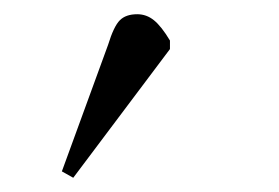

<svg xmlns="http://www.w3.org/2000/svg" viewBox="-20 -782 393 270"><path d="M83 -532 67 -541 132 -719Q140 -745 148.5 -753.5Q157 -762 173 -762Q186 -762 196.5 -753.5Q207 -745 219 -725V-713Z"/></svg>

Font: Literata 18pt ExtraLight
Style: Regular
Weight: 250
Designer: Latin by Veronika Burian and Jose Scaglione. Greek by Irene Vlachou. Cyrillic by Vera Evstafieva.
Foundry: TypeTogether
Version: Version 3.103;gftools[0.9.29]